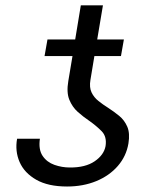

<svg xmlns="http://www.w3.org/2000/svg" viewBox="-20 -673 568 703"><path d="M366.5 -138.1Q371.8 -172.6 352.3 -192.5Q332.7 -212.4 306.5 -230.8Q284.8 -245.4 264.7 -263.3Q244.7 -281.2 233.8 -307.9Q223 -334.5 230.1 -376.1L245.4 -467.7H143.1L153.8 -528.4H255.3L275.9 -653.4H356.9L335.9 -528.4H433.6L422.9 -467.7H325.6L311.1 -380.3Q306.5 -353 315.2 -334.7Q323.9 -316.4 340.4 -303.3Q356.9 -290.1 376.1 -278.1Q397 -264.6 416.4 -248.8Q435.7 -233 446 -209.2Q456.3 -185.4 450.3 -148.1Q442.5 -101.2 411.6 -65.5Q380.7 -29.8 332.6 -9.9Q284.4 9.9 225.5 9.9Q156.2 9.9 112.7 -14.9Q69.2 -39.8 51.8 -79.7Q34.4 -119.7 42.6 -165.1H126.1Q120.4 -125.4 136 -102.3Q151.6 -79.2 179.2 -69.4Q206.7 -59.7 235.8 -59.7Q292.6 -59.3 326.5 -82.4Q360.4 -105.5 366.5 -138.1Z"/></svg>

Font: Inter Light  BETA
Style: Italic
Weight: 300
Italic angle: 9.39999°
Designer: Rasmus Andersson
Foundry: rsms
Version: Version 3.011;git-f93a4a705